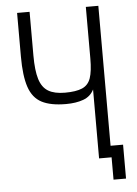

<svg xmlns="http://www.w3.org/2000/svg" viewBox="-61 -846 721 1010"><g transform="rotate(-5 300.0 -341.0)"><path d="M497 118V0H465V-61H563V118ZM431 0V-364Q413 -328 374.5 -314Q336 -300 283 -300Q202 -300 155 -324.5Q108 -349 88 -408Q68 -467 68 -569V-800H134V-569Q134 -490 148 -444.5Q162 -399 194.5 -379.5Q227 -360 283 -360Q341 -360 373.5 -374Q406 -388 418.5 -424Q431 -460 431 -528V-800H497V0Z"/></g></svg>

Font: Victor Mono Light
Style: Regular
Weight: 300
Monospace: yes
Designer: Rune Bjørnerås
Version: Version 1.561;gftools[0.9.30]